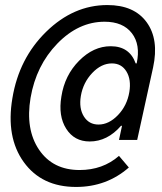

<svg xmlns="http://www.w3.org/2000/svg" viewBox="-20 -690 640 760"><path d="M335 -130Q274 -130 242 -180.5Q210 -231 223 -308Q236 -392 293 -449.5Q350 -507 418 -507Q493 -507 517 -439H521Q537 -513 502 -558.5Q467 -604 394 -604Q291 -604 207 -517.5Q123 -431 101 -303Q80 -178 134.5 -97.5Q189 -17 295 -17Q387 -17 451 -73L490 -27Q402 50 281 50Q145 50 74 -48.5Q3 -147 29 -301Q55 -459 163 -564.5Q271 -670 405 -670Q511 -670 560.5 -602Q610 -534 586 -423L523 -136H451L463 -192H459Q405 -130 335 -130ZM370 -197Q411 -197 447 -234.5Q483 -272 492 -326Q500 -375 480.5 -407Q461 -439 423 -439Q381 -439 345 -401Q309 -363 300 -310Q292 -261 312 -229Q332 -197 370 -197Z"/></svg>

Font: CommitMono
Style: Italic
Weight: 400
Monospace: yes
Designer: Eigil Nikolajsen
Foundry: Eigil Nikolajsen
Version: Version 1.143